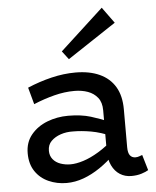

<svg xmlns="http://www.w3.org/2000/svg" viewBox="-55 -812 710 873"><g transform="rotate(-5 300.5 -376.0)"><path d="M510 8Q481 8 458 -6.5Q435 -21 421.5 -49Q408 -77 408 -116V-301Q408 -337 391 -358.5Q374 -380 346.5 -390Q319 -400 285 -400Q240 -400 193 -388Q146 -376 98 -356L77 -433Q131 -456 187 -469.5Q243 -483 297 -483Q361 -483 407 -462Q453 -441 477.5 -400Q502 -359 502 -297V-124Q502 -98 511 -86.5Q520 -75 536 -75Q545 -75 553 -78Q561 -81 567 -83L588 -12Q577 -5 556.5 1.5Q536 8 510 8ZM214 14Q170 14 132 -3Q94 -20 71.5 -53.5Q49 -87 49 -136Q49 -186 77.5 -220.5Q106 -255 151 -272.5Q196 -290 247 -290Q306 -290 350 -276.5Q394 -263 441 -243V-179Q388 -202 344.5 -209.5Q301 -217 264 -217Q233 -218 206.5 -209Q180 -200 163 -183Q146 -166 146 -139Q146 -116 159 -100Q172 -84 193.5 -76.5Q215 -69 239 -69Q265 -69 298 -79.5Q331 -90 367.5 -112Q404 -134 441 -167L439 -99Q405 -65 367.5 -39.5Q330 -14 291.5 0Q253 14 214 14ZM273 -546 244 -584 442 -766 495 -693Z"/></g></svg>

Font: BioRhyme ExtraBold
Style: Regular
Weight: 400
Version: Version 1.600;gftools[0.9.33]